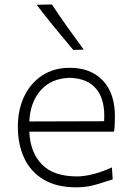

<svg xmlns="http://www.w3.org/2000/svg" viewBox="-20 -820 582 851"><path d="M317.9 10.3Q230.5 10.3 172.9 -24.4Q115.2 -59.1 87.2 -119.6Q59.1 -180.2 59.1 -257.8Q59.1 -334 87.4 -393.1Q115.7 -452.1 167.5 -485.8Q219.2 -519.5 289.1 -519.5Q381.8 -519.5 435.5 -463.4Q489.3 -407.2 489.3 -304.2Q489.3 -284.7 488.5 -268.3Q487.8 -252 485.4 -236.3H109.9Q113.8 -145 165.3 -91.6Q216.8 -38.1 321.3 -38.1Q354 -38.1 394.5 -48.6Q435.1 -59.1 476.1 -78.1L479.5 -24.9Q449.7 -15.1 407.5 -2.4Q365.2 10.3 317.9 10.3ZM441.4 -282.7Q447.3 -375.5 408.2 -424.1Q369.1 -472.7 290 -475.1Q207.5 -473.1 160.6 -419.9Q113.8 -366.7 109.9 -281.7ZM304.7 -598.6Q262.7 -648.4 221.9 -698.2Q181.2 -748 142.6 -798.8L210 -800.3Q243.2 -750 278.6 -700.2Q314 -650.4 351.1 -600.1Z"/></svg>

Font: Pinar-DS3-FD Light
Style: Regular
Weight: 300
Designer: Amin Abedi
Version: Version 3.000